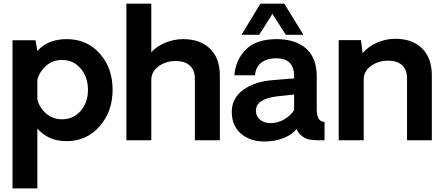

<svg xmlns="http://www.w3.org/2000/svg" viewBox="-20 -770 2436 1054"><path d="M346.2 -555.2Q457 -555.2 527.6 -476.1Q598.1 -397 598.1 -277.1Q598.1 -157.2 526.6 -76.2Q455.1 4.9 345.2 4.9Q246.1 4.9 185.1 -64V264.2H48.8V-548.8H174.8L185.1 -490.2Q243.2 -555.2 346.2 -555.2ZM319.8 -115.2Q383.8 -115.2 423.3 -161.6Q462.9 -208 462.9 -276.9Q462.9 -346.7 422.9 -393.8Q382.8 -440.9 319.8 -440.9Q272 -440.9 235.6 -410.9Q199.2 -380.9 185.1 -333V-222.2Q199.2 -174.3 235.6 -144.8Q272 -115.2 319.8 -115.2Z M984.9 -555.2Q1080.1 -555.2 1133.5 -502.2Q1187 -449.2 1187 -355V0H1049.8V-337.9Q1049.8 -384.8 1022.2 -409.9Q994.6 -435.1 944.8 -435.1Q890.6 -435.1 850.6 -406Q810.5 -377 810.5 -330.1V0H673.8V-750H810.5V-482.9Q840.3 -516.1 887.7 -535.6Q935.1 -555.2 984.9 -555.2Z M1475.6 -693.8 1402.8 -579.1H1305.7L1409.7 -750H1540.5L1645.5 -579.1H1548.8ZM1718.8 -169.9Q1718.8 -101.1 1761.7 -101.1V0H1724.6Q1695.8 -1 1678.2 -3.9Q1660.6 -6.8 1639.6 -21.5Q1618.7 -36.1 1607.9 -62Q1585 -31.2 1536.9 -12.2Q1488.8 6.8 1432.6 6.8Q1352.5 6.8 1302.5 -36.6Q1252.4 -80.1 1252.4 -155.8Q1252.4 -230 1314 -275.9Q1375.5 -321.8 1477.5 -330.1L1594.7 -339.8V-352.1Q1594.7 -450.2 1494.6 -450.2Q1447.8 -450.2 1415.8 -427Q1383.8 -403.8 1379.9 -356.9H1266.6Q1273.4 -441.9 1330.1 -498.5Q1386.7 -555.2 1498.5 -555.2Q1601.6 -555.2 1660.2 -503.7Q1718.8 -452.1 1718.8 -350.1ZM1594.7 -166V-251L1502.4 -241.2Q1384.3 -227.1 1384.8 -162.1Q1384.8 -131.3 1407.7 -112.8Q1430.7 -94.2 1464.8 -94.2Q1505.9 -94.2 1541.3 -115.2Q1576.7 -136.2 1594.7 -166Z M2149.4 -557.1Q2243.7 -557.1 2297.1 -504.2Q2350.6 -451.2 2350.6 -356V0H2214.4V-339.8Q2214.4 -386.7 2187.5 -411.9Q2160.6 -437 2110.8 -437Q2056.6 -437 2016.6 -408Q1976.6 -378.9 1976.6 -333V0H1839.4V-549.8H1961.4L1970.7 -478Q2000.5 -514.2 2049.1 -535.6Q2097.7 -557.1 2149.4 -557.1Z"/></svg>

Font: Oakes Grotesk
Style: SemiBold
Weight: 600
Designer: Samuel Oakes
Foundry: Samuel Oakes
Version: Version 1.0 | wf-rip DC20170320